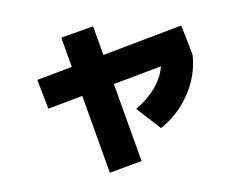

<svg xmlns="http://www.w3.org/2000/svg" viewBox="-70 -684 1004 800"><g transform="rotate(-10 432.0 -283.5)"><path d="M102.5 -410.2 253.4 -438.5 231.4 -566.4 370.1 -589.8 391.6 -464.8 732.4 -529.3 757.8 -402.3Q754.9 -346.7 731.7 -293.2Q708.5 -239.7 668.2 -195.6Q627.9 -151.4 575.2 -123L487.3 -219.7Q540 -250.5 574.2 -291Q608.4 -331.5 619.6 -376.5L413.6 -337.9L471.7 -2L333 23.4L275.4 -312L127 -284.2Z"/></g></svg>

Font: Pretendard GOV ExtraBold
Style: Regular
Weight: 800
Designer: Base glyphs from Inter by Rasmus Andersson; Hangeul glyphs from Noto Sans CJK(Source Han Sans) by Jang Soo-young and Kan
Foundry: Kil Hyung-jin
Version: Version 1.309